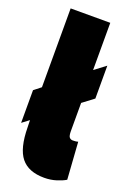

<svg xmlns="http://www.w3.org/2000/svg" viewBox="-145 -793 583 856"><g transform="rotate(20 146.5 -365.0)"><path d="M182 10Q107 10 72 -33.5Q37 -77 36 -176L35 -210L2 -185V-340L35 -366V-740H223V-516L276 -556V-400L223 -360V-227Q223 -204 229 -197Q235 -190 245 -190Q250 -190 256.5 -190.5Q263 -191 270 -193L282 -17Q266 -7 239 1.5Q212 10 182 10Z"/></g></svg>

Font: Georama Condensed Black
Style: Regular
Weight: 900
Width: 3
Designer: Jean-Baptiste Levee
Foundry: Production Type
Version: Version 1.000